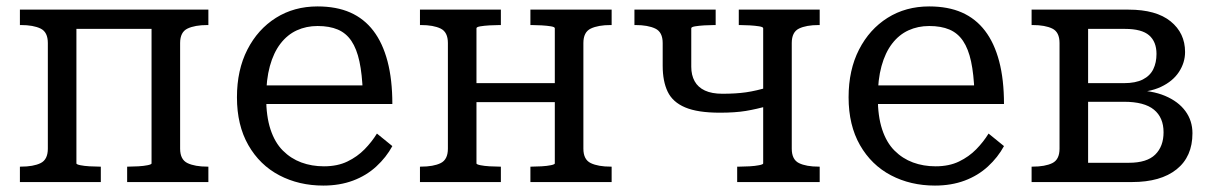

<svg xmlns="http://www.w3.org/2000/svg" viewBox="-20 -567 3784 598"><path d="M129 -104V-433Q129 -467 106.5 -478Q84 -489 45 -489H42V-537H218V-58Q218 -55 230 -52.5Q242 -50 259 -49Q276 -48 290 -48H294V0H42V-48H45Q84 -48 106.5 -59Q129 -70 129 -104ZM452 -58V-537H629V-489H626Q587 -489 564 -478Q541 -467 541 -433V-104Q541 -70 564 -59Q587 -48 626 -48H629V0H376V-48H380Q394 -48 411 -49Q428 -50 440 -52.5Q452 -55 452 -58ZM173 -477V-537H508V-477Z M809 -263Q809 -205 822.5 -164Q836 -123 861 -98Q886 -73 918.5 -61Q951 -49 989 -49Q1031 -49 1062 -64Q1093 -79 1115.5 -102Q1138 -125 1154 -151L1202 -112Q1183 -77 1152 -48.5Q1121 -20 1079.5 -4.5Q1038 11 987 11Q911 11 850 -21Q789 -53 753.5 -115Q718 -177 718 -264Q718 -349 750.5 -412.5Q783 -476 839.5 -511.5Q896 -547 969 -547Q1028 -547 1071 -528Q1114 -509 1143 -471Q1172 -433 1187 -376Q1202 -319 1202 -243H788V-301H1136L1110 -279Q1108 -336 1099.5 -375.5Q1091 -415 1074.5 -439.5Q1058 -464 1032 -475Q1006 -486 969 -486Q934 -486 904.5 -472.5Q875 -459 853.5 -431Q832 -403 820.5 -361Q809 -319 809 -263Z M1375 -104V-433Q1375 -467 1352.5 -478Q1330 -489 1291 -489H1288V-537H1540V-489H1536Q1522 -489 1505 -488Q1488 -487 1476 -485Q1464 -483 1464 -479V-58Q1464 -55 1476 -52.5Q1488 -50 1505 -49Q1522 -48 1536 -48H1540V0H1288V-48H1291Q1330 -48 1352.5 -59Q1375 -70 1375 -104ZM1708 -58V-479Q1708 -483 1696 -485Q1684 -487 1667 -488Q1650 -489 1636 -489H1632V-537H1885V-489H1882Q1843 -489 1820 -478Q1797 -467 1797 -433V-104Q1797 -70 1820 -59Q1843 -48 1882 -48H1885V0H1632V-48H1636Q1650 -48 1667 -49Q1684 -50 1696 -52.5Q1708 -55 1708 -58ZM1424 -249V-308H1759V-249Z M2357 -58V-479Q2357 -483 2344.5 -485Q2332 -487 2315 -488Q2298 -489 2284 -489H2281V-537H2533V-489H2530Q2491 -489 2468.5 -478Q2446 -467 2446 -433V-104Q2446 -70 2468.5 -59Q2491 -48 2530 -48H2533V0H2276V-48H2284Q2298 -48 2315 -49Q2332 -50 2344.5 -52.5Q2357 -55 2357 -58ZM2044 -362V-433Q2044 -467 2021 -478Q1998 -489 1959 -489H1956V-537H2209V-489H2205Q2191 -489 2174 -488Q2157 -487 2145 -485Q2133 -483 2133 -479V-359Q2133 -333 2143.5 -314Q2154 -295 2175.5 -285Q2197 -275 2230 -275Q2272 -275 2303.5 -279.5Q2335 -284 2375 -296V-238Q2336 -227 2303 -221.5Q2270 -216 2222 -216Q2153 -216 2114 -232.5Q2075 -249 2059.5 -281.5Q2044 -314 2044 -362Z M2714 -263Q2714 -205 2727.5 -164Q2741 -123 2766 -98Q2791 -73 2823.5 -61Q2856 -49 2894 -49Q2936 -49 2967 -64Q2998 -79 3020.5 -102Q3043 -125 3059 -151L3107 -112Q3088 -77 3057 -48.5Q3026 -20 2984.5 -4.5Q2943 11 2892 11Q2816 11 2755 -21Q2694 -53 2658.5 -115Q2623 -177 2623 -264Q2623 -349 2655.5 -412.5Q2688 -476 2744.5 -511.5Q2801 -547 2874 -547Q2933 -547 2976 -528Q3019 -509 3048 -471Q3077 -433 3092 -376Q3107 -319 3107 -243H2693V-301H3041L3015 -279Q3013 -336 3004.5 -375.5Q2996 -415 2979.5 -439.5Q2963 -464 2937 -475Q2911 -486 2874 -486Q2839 -486 2809.5 -472.5Q2780 -459 2758.5 -431Q2737 -403 2725.5 -361Q2714 -319 2714 -263Z M3193 -537H3495Q3581 -537 3626 -500.5Q3671 -464 3671 -405Q3671 -372 3652 -343Q3633 -314 3596 -296.5Q3559 -279 3504 -279L3527 -301V-264L3507 -286Q3567 -286 3608.5 -268.5Q3650 -251 3672 -221Q3694 -191 3694 -152Q3694 -79 3644.5 -39.5Q3595 0 3506 0H3193V-48H3196Q3235 -48 3257.5 -59Q3280 -70 3280 -104V-433Q3280 -467 3257.5 -478Q3235 -489 3196 -489H3193ZM3369 -60H3496Q3552 -60 3578 -85.5Q3604 -111 3604 -155Q3604 -201 3574 -225.5Q3544 -250 3481 -250H3340V-308H3480Q3517 -308 3539.5 -319.5Q3562 -331 3572 -351.5Q3582 -372 3582 -399Q3582 -437 3559 -457Q3536 -477 3484 -477H3369Z"/></svg>

Font: Roboto Serif
Style: Regular
Weight: 400
Designer: Greg Gazdowicz
Foundry: Commercial Type
Version: Version 1.008